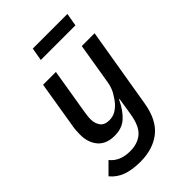

<svg xmlns="http://www.w3.org/2000/svg" viewBox="-266 -815 1133 1133"><g transform="rotate(-45 300.0 -249.0)"><path d="M211 212Q144 212 96.5 195Q49 178 17 139L85 71Q128 125 212 125Q276 125 315.5 91Q355 57 369 -31L386 -138H382Q353 -76 314 -40Q275 -4 212 -4Q143 -4 107.5 -45.5Q72 -87 72 -153Q72 -171 73.5 -190.5Q75 -210 80 -236L126 -516H233L186 -232Q184 -218 182 -202.5Q180 -187 180 -174Q180 -139 197.5 -115Q215 -91 255 -91Q285 -91 308.5 -105Q332 -119 352 -143Q362 -155 380.5 -185Q399 -215 406 -256L449 -516H556L472 -14Q452 105 384 158.5Q316 212 211 212ZM234 -710H523L509 -629H220Z"/></g></svg>

Font: IBM Plex Mono Medium
Style: Italic
Weight: 500
Italic angle: -9°
Monospace: yes
Designer: Mike Abbink, Paul van der Laan, Pieter van Rosmalen
Foundry: Bold Monday
Version: Version 2.3